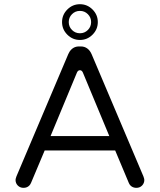

<svg xmlns="http://www.w3.org/2000/svg" viewBox="-20 -904 769 923"><path d="M378.4 -555.2 505.4 -250H223.1L350.1 -555.7Q355 -566.4 364.3 -566.4Q373.5 -566.4 378.4 -555.2ZM194.8 -180.7H533.7L599.1 -24.9Q604 -13.2 613.5 -7.1Q623 -1 635.7 -1Q652.3 -1 663.1 -12.2Q673.8 -23.4 673.8 -39.1Q673.8 -44.4 669.4 -56.2L420.4 -643.6Q412.6 -661.6 399.4 -671.1Q386.2 -680.7 369.1 -680.7H359.4Q331.5 -680.7 314.5 -655.8Q311 -650.4 308.1 -643.6L59.1 -56.2Q54.7 -44.4 54.7 -39.1Q54.7 -22.9 65.9 -11.7Q77.1 -1 92.8 -1Q109.9 -1 120.6 -11.7Q126 -17.1 129.4 -25.4ZM402.3 -759.8Q386.7 -744.1 364.3 -744.1Q341.8 -744.1 326.2 -759.8Q310.5 -775.4 310.5 -797.9Q310.5 -820.3 326.2 -835.9Q341.8 -851.6 364.3 -851.6Q386.7 -851.6 402.3 -835.9Q418 -820.3 418 -797.9Q418 -775.4 402.3 -759.8ZM303.7 -737.3Q329.1 -711.9 364.3 -711.9Q399.4 -711.9 424.8 -737.3Q450.2 -762.7 450.2 -797.9Q450.2 -833 424.8 -858.4Q399.4 -883.8 364.3 -883.8Q329.1 -883.8 303.7 -858.4Q278.3 -833 278.3 -797.9Q278.3 -762.7 303.7 -737.3Z"/></svg>

Font: YuPearl-Light
Style: Light
Weight: 300
Designer: Max Yao
Foundry: Max-Everyday
Version: Version 1.011; ttfautohint (v1.8.3)